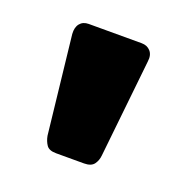

<svg xmlns="http://www.w3.org/2000/svg" viewBox="-63 -769 370 382"><g transform="rotate(20 121.5 -578.0)"><path d="M92 -446Q77 -446 71.5 -454Q66 -462 64 -473L41 -680Q40 -694 46.5 -702Q53 -710 65 -710H177Q189 -710 196 -702Q203 -694 201 -680L179 -473Q178 -462 172 -454Q166 -446 151 -446Z"/></g></svg>

Font: DVN-Rubik
Style: Bold
Weight: 700
Designer: Hubert and Fischer
Foundry: Hubert & Fischer
Version: Version 2.102